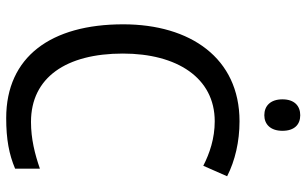

<svg xmlns="http://www.w3.org/2000/svg" viewBox="-200 -754 965 604"><g transform="rotate(90 282.0 -452.5)"><path d="M343 -915C314 -915 293 -897 293 -859C293 -821 314 -802 343 -802C371 -802 392 -821 392 -859C392 -897 372 -915 343 -915ZM362 -646C416 -646 463 -630 502 -610L535 -685C486 -710 426 -724 362 -724C163 -724 57 -569 57 -358C57 -131 159 10 352 10C419 10 466 1 511 -18V-96C465 -80 417 -68 364 -68C224 -68 149 -179 149 -357C149 -527 225 -646 362 -646Z"/></g></svg>

Font: Noto Sans Sinhala UI SemiCondensed
Style: Regular
Weight: 400
Width: 4
Designer: Jelle Bosma - Monotype Design Team
Foundry: Monotype Imaging Inc.
Version: Version 2.006